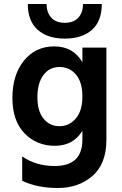

<svg xmlns="http://www.w3.org/2000/svg" viewBox="-20 -745 611 960"><path d="M489 -725Q489 -639 439.5 -595.5Q390 -552 304 -552Q218 -552 168.5 -596Q119 -640 119 -725H213Q213 -682 236.5 -656.5Q260 -631 304 -631Q348 -631 371.5 -656.5Q395 -682 395 -725ZM277.5 -410Q227 -410 197 -369.5Q167 -329 167 -259Q167 -189 198 -151.5Q229 -114 277.5 -114Q326 -114 359 -152.5Q392 -191 392 -262.5Q392 -334 360 -372Q328 -410 277.5 -410ZM512 -46Q512 74 442.5 134.5Q373 195 269.5 195Q166 195 91 159V37Q159 85 254 85Q392 85 392 -47V-91Q346 -16 254.5 -16Q163 -16 102.5 -78.5Q42 -141 42 -255.5Q42 -370 99.5 -441.5Q157 -513 251.5 -513Q346 -513 392 -434V-507H512Z"/></svg>

Font: Hind Guntur SemiBold
Style: Regular
Weight: 600
Designer: Manushi Parikh, Hitesh Malaviya
Foundry: Indian Type Foundry
Version: Version 1.000;PS 1.0;hotconv 1.0.86;makeotf.lib2.5.63406; tt